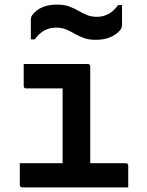

<svg xmlns="http://www.w3.org/2000/svg" viewBox="-20 -814 640 834"><path d="M66 -105H252V-430H94Q83 -430 83 -441V-536H361Q372 -536 372 -525V-105H526Q537 -105 537 -94V0H77Q66 0 66 -11ZM401 -741Q457 -741 493 -792H510V-708Q510 -701 508.5 -695.5Q507 -690 502 -683Q486 -664 459 -652.5Q432 -641 397 -641Q366 -641 344 -649Q322 -657 304 -667.5Q286 -678 267.5 -686Q249 -694 223 -694Q167 -694 131 -643H114V-727Q114 -735 115.5 -739.5Q117 -744 122 -751Q157 -794 227 -794Q259 -794 280.5 -786Q302 -778 320 -767.5Q338 -757 357 -749Q376 -741 401 -741Z"/></svg>

Font: Recursive Mn Lnr St SmB
Style: Regular
Weight: 600
Monospace: yes
Version: Version 1.079;hotconv 1.0.112;makeotfexe 2.5.65598; ttfautoh